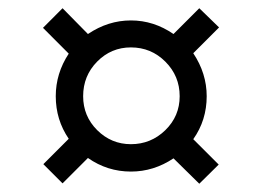

<svg xmlns="http://www.w3.org/2000/svg" viewBox="-20 -588 640 469"><path d="M147.9 -457 85 -520 132.8 -567.9 194.8 -504.9Q244.1 -538.1 299.8 -538.1Q355.5 -538.1 403.8 -504.9L466.8 -567.9L515.1 -521L452.1 -458Q484.9 -408.7 484.9 -353Q484.9 -294.4 452.1 -248L514.2 -186L466.8 -139.2L403.8 -201.2Q355.5 -168.9 299.8 -168.9Q242.2 -168.9 194.8 -202.1L132.8 -140.1L85.9 -187L147.9 -249Q116.2 -295.4 116.2 -353Q116.2 -408.7 147.9 -457ZM299.8 -235.8Q348.6 -235.8 383.8 -270Q418.9 -304.2 418.9 -353Q418.9 -402.3 384 -437.3Q349.1 -472.2 299.8 -472.2Q251.5 -472.2 217.3 -437.5Q183.1 -402.8 183.1 -353Q183.1 -304.2 217.5 -270Q252 -235.8 299.8 -235.8Z"/></svg>

Font: Apple Sans Adjectives
Style: Regular
Weight: 400
Monospace: yes
Foundry: Apple Sans Adjectives
Version: Version 0.01